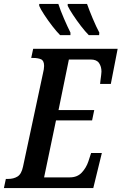

<svg xmlns="http://www.w3.org/2000/svg" viewBox="-38 -964 623 984"><path d="M-18 0 -8 -47H3Q32 -47 52 -59.5Q72 -72 80 -110L182 -587Q188 -611 188 -626Q188 -653 172.5 -660Q157 -667 132 -667H122L132 -714H565L530 -534H475Q475 -539 477 -552.5Q479 -566 480.5 -579.5Q482 -593 482 -597Q482 -623 469.5 -641Q457 -659 427 -659H315L262 -400H445L434 -347H249L188 -55H320Q358 -55 381 -79.5Q404 -104 415 -137L429 -180H484L440 0ZM417 -784Q399 -802 377 -830.5Q355 -859 336 -888Q317 -917 309 -934V-944H408Q420 -910 437.5 -868.5Q455 -827 471 -797L470 -784ZM270 -784Q252 -802 230 -830.5Q208 -859 189 -888Q170 -917 163 -934V-944H261Q272 -910 290 -868.5Q308 -827 323 -797V-784Z"/></svg>

Font: Noto Serif ExtraCondensed SemiBold
Style: Italic
Weight: 600
Width: 2
Italic angle: -12°
Designer: Monotype Design Team
Foundry: Monotype Imaging Inc.
Version: Version 2.013